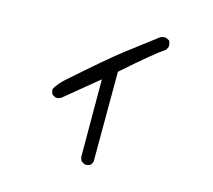

<svg xmlns="http://www.w3.org/2000/svg" viewBox="-115 -890 1229 1108"><g transform="rotate(15 500.0 -336.0)"><path d="M487 78H481L462 68Q452 57 450 41L449 -422L263 -269Q246 -251 223 -251H219L199 -261Q189 -273 189 -292V-296Q211 -333 246 -364Q454 -548 534 -609Q614 -670 696 -732Q714 -750 738 -750H743L764 -740Q773 -727 773 -710V-703L764 -684Q702 -643 527 -488L526 49L517 68Q505 78 487 78Z"/></g></svg>

Font: Xiaolai SC
Style: Regular
Weight: 400
Designer: Nozomi Seto 瀬戸のぞみ
Version: Version 3.11;December 4, 2020;FontCreator 13.0.0.2613 64-bit